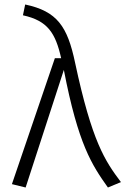

<svg xmlns="http://www.w3.org/2000/svg" viewBox="-20 -824 558 854"><path d="M92 -804 82 -756C192 -732 227 -677 252 -565H224L33 -5L94 10L264 -513C328 -181 389 -90 460 10L518 -14C447 -108 389 -194 314 -545C280 -707 234 -774 92 -804Z"/></svg>

Font: Glow Sans SC Normal
Style: Regular
Weight: 400
Designer: Ryoko NISHIZUKA (kana, bopomofo & ideographs); Paul D. Hunt (Latin, Greek & Cyrillic); Sandoll Communications, Soo-young
Version: Version 0.93